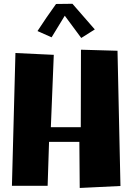

<svg xmlns="http://www.w3.org/2000/svg" viewBox="-20 -958 666 990"><path d="M225.6 0 232.9 -226.6H389.2L391.1 11.2L601.1 1L585.9 -696.3L397.5 -701.7L396.5 -302.2H242.2L257.3 -675.3L59.6 -684.6L41.5 0ZM246.1 -765.6 314 -877 398.9 -762.2 468.8 -806.2 353.5 -938.5 269 -937.5C235.8 -892.1 204.1 -844.7 173.3 -797.9Z"/></svg>

Font: Luckiest Guy
Style: Regular
Weight: 400
Designer: Astigmatic (AOETI)
Foundry: Astigmatic (AOETI)
Version: Version 1.001